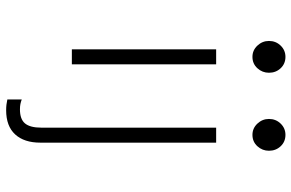

<svg xmlns="http://www.w3.org/2000/svg" viewBox="-186 -566 971 640"><g transform="rotate(90 300.0 -246.5)"><path d="M145 0V-481H195V0ZM348 219Q338 219 329.5 218Q321 217 312 215V167Q320 170 327.5 171.5Q335 173 345 173Q378 173 392 156Q406 139 406 102V-481H456V105Q456 159 428.5 189Q401 219 348 219ZM223 -657Q223 -635 208 -618.5Q193 -602 170 -602Q148 -602 132.5 -618.5Q117 -635 117 -657Q117 -680 132.5 -696Q148 -712 170 -712Q193 -712 208 -696Q223 -680 223 -657ZM483 -657Q483 -635 468 -618.5Q453 -602 430 -602Q408 -602 392.5 -618.5Q377 -635 377 -657Q377 -680 392.5 -696Q408 -712 430 -712Q453 -712 468 -696Q483 -680 483 -657Z"/></g></svg>

Font: Red Hat Mono VF Light
Style: Regular
Weight: 300
Monospace: yes
Designer: Pentagram, MCKL
Foundry: Pentagram, MCKL
Version: Version 1.023